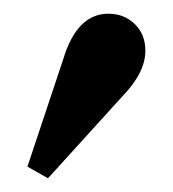

<svg xmlns="http://www.w3.org/2000/svg" viewBox="-20 -822 252 280"><path d="M50 -562 20 -579 72 -735Q92 -802 138 -802Q161 -802 176.5 -787Q192 -772 192 -748Q192 -716 158 -681Z"/></svg>

Font: Minipax
Style: Bold
Weight: 500
Designer: Raphaël Ronot, Igor Stepanchenko (Cyrillic)
Foundry: steppetype
Version: Version 1.002